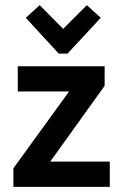

<svg xmlns="http://www.w3.org/2000/svg" viewBox="-20 -725 478 745"><path d="M32 0V-72L248 -370H49V-468H386V-392L175 -98H406V0ZM134 -705 225 -613 317 -705 371 -656 242 -517H208L80 -656Z"/></svg>

Font: Inconsolata SemiCondensed ExtraBold
Style: Regular
Weight: 800
Width: 4
Monospace: yes
Designer: Raph Levien, Cyreal, Brenton Simpson
Foundry: Raph Levien, Cyreal, Google
Version: Version 3.100; ttfautohint (v1.8.4.7-5d5b)